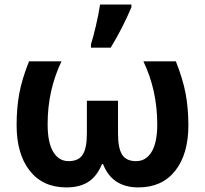

<svg xmlns="http://www.w3.org/2000/svg" viewBox="-20 -816 903 846"><path d="M589.8 9.8Q474.1 9.8 434.1 -92.8H429.2Q407.2 -39.1 369.1 -14.6Q331.1 9.8 272.9 9.8Q168.5 9.8 110.8 -64Q53.2 -137.7 53.2 -265.1Q53.2 -340.3 64.9 -403.8Q76.7 -467.3 107.9 -545.9H251Q189.9 -418 189.9 -270Q189.5 -189.9 213.9 -147.9Q238.3 -106 282.2 -106Q326.2 -106 344.2 -134.3Q362.8 -162.6 362.8 -228V-372.1H500V-228Q500 -162.1 518.6 -133.8Q537.1 -105.5 580.6 -106Q624 -106.4 648.4 -147.5Q672.9 -188.5 672.9 -268.1Q672.9 -418 611.8 -545.9H754.9Q786.1 -466.8 797.9 -403.8Q809.6 -340.8 810.1 -265.1Q810.1 -136.7 752 -63.5Q693.8 9.8 589.8 9.8ZM559.1 -795.9V-784.2Q521 -693.4 467.8 -606H380.9V-621.1Q389.6 -647.5 402.3 -701.2Q415 -754.9 420.9 -795.9Z"/></svg>

Font: OpenSans-Bold
Style: Bold
Weight: 700
Foundry: Ascender Corporation
Version: Version 1.10